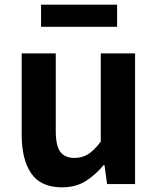

<svg xmlns="http://www.w3.org/2000/svg" viewBox="-20 -789 677 823"><path d="M246 14Q155 14 114 -45.5Q73 -105 73 -211V-560H219V-229Q219 -164 238.5 -138Q258 -112 299 -112Q333 -112 358.5 -128.5Q384 -145 412 -182V-560H559V0H439L428 -81H424Q388 -38 346 -12Q304 14 246 14ZM156 -674V-769H482V-674Z"/></svg>

Font: Source Han Sans TC
Style: Bold
Weight: 700
Designer: Ryoko NISHIZUKA Ë•øÂ°öÊ∂ºÂ≠ê (kana, bopomofo & ideographs); Paul D. Hunt (Latin, Greek & Cyrillic); Sandoll Communicatio
Foundry: Adobe
Version: Version 2.004;hotconv 1.0.118;makeotfexe 2.5.65603